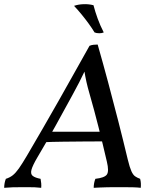

<svg xmlns="http://www.w3.org/2000/svg" viewBox="-47 -895 754 918"><path d="M-27 3Q-27 -8 -25 -19Q-23 -30 -19 -40Q0 -46 14 -57Q28 -68 43.5 -90Q59 -112 82 -151Q120 -216 158 -281.5Q196 -347 233 -412.5Q270 -478 307 -544Q344 -610 381 -676Q390 -680 401 -681Q412 -682 420 -682Q446 -591 470.5 -499.5Q495 -408 518.5 -316Q542 -224 564 -132Q573 -95 581 -77Q589 -59 599 -52Q609 -45 623 -40Q626 -29 626.5 -18.5Q627 -8 626 3Q610 1 589.5 0.5Q569 0 549.5 0Q530 0 515 0Q502 0 488.5 0Q475 0 460.5 0.5Q446 1 431 1.5Q416 2 401 3Q401 -8 403 -19Q405 -30 409 -40Q453 -45 464 -60.5Q475 -76 464 -122Q445 -204 424.5 -285.5Q404 -367 381 -447Q372 -478 366.5 -502.5Q361 -527 355 -563H362Q345 -527 331.5 -501Q318 -475 299 -440Q259 -366 217.5 -291.5Q176 -217 132 -143Q109 -104 103.5 -83.5Q98 -63 109.5 -54Q121 -45 147 -40Q149 -30 150 -19Q151 -8 150 3Q134 1 119 0.5Q104 0 89 0Q74 0 58 0Q32 0 13.5 0.5Q-5 1 -27 3ZM161 -215 183 -265H446L449 -219Q404 -219 353.5 -218.5Q303 -218 253 -217.5Q203 -217 161 -215ZM449 -740Q441 -736 427.5 -736Q414 -736 405 -740Q393 -760 377 -782Q361 -804 343 -826Q325 -848 307 -867Q327 -874 352 -875Q377 -876 400 -870Q408 -839 420 -806Q432 -773 449 -740Z"/></svg>

Font: Vollkorn
Style: Italic
Weight: 400
Italic angle: -11°
Designer: Friedrich Althausen
Foundry: Friedrich Althausen
Version: Version 5.001